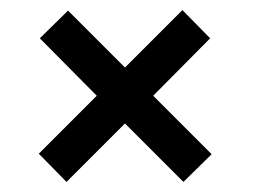

<svg xmlns="http://www.w3.org/2000/svg" viewBox="-20 -463 511 381"><path d="M400 -157 344 -102 228 -218 112 -102 57 -158 172 -273 59 -387 115 -442 228 -329 342 -443 397 -387 284 -273Z"/></svg>

Font: Raleway Medium
Style: Italic
Weight: 500
Italic angle: -12°
Designer: Matt McInerney, Pablo Impallari, Rodrigo Fuenzalida
Foundry: Matt McInerney, Pablo Impallari, Rodrigo Fuenzalida
Version: Version 4.026